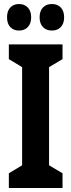

<svg xmlns="http://www.w3.org/2000/svg" viewBox="-20 -935 355 955"><path d="M291 0H24V-73L90 -113V-601L24 -641V-714H291V-641L224 -601V-113L291 -73ZM15 -849Q15 -881 31.5 -898Q48 -915 74 -915Q102 -915 118.5 -897.5Q135 -880 135 -849Q135 -818 118.5 -800.5Q102 -783 74 -783Q48 -783 31.5 -800Q15 -817 15 -849ZM177 -849Q177 -881 194 -898Q211 -915 238 -915Q266 -915 282.5 -897.5Q299 -880 299 -849Q299 -818 282.5 -800.5Q266 -783 238 -783Q210 -783 193.5 -800.5Q177 -818 177 -849Z"/></svg>

Font: Noto Sans Sinhala UI ExtraCondensed
Style: Bold
Weight: 700
Width: 2
Designer: Jelle Bosma - Monotype Design Team
Foundry: Monotype Imaging Inc.
Version: Version 2.006; ttfautohint (v1.8.4.7-5d5b)